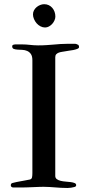

<svg xmlns="http://www.w3.org/2000/svg" viewBox="-20 -916 430 938"><path d="M138.2 -70.8V-621.1Q138.2 -641.6 130.9 -652.1Q123.5 -662.6 112.5 -667.2Q101.6 -671.9 88.9 -672.4Q76.2 -672.9 65.2 -673.6Q54.2 -674.3 46.9 -677.2Q39.6 -680.2 39.6 -689.5Q39.6 -695.8 45.7 -697.5Q51.8 -699.2 57.1 -699.2H84.5Q96.7 -699.2 106.7 -698.5Q116.7 -697.8 125.7 -696.8Q134.8 -695.8 144.3 -695.1Q153.8 -694.3 165.5 -694.3Q189.5 -694.3 207.5 -695.6Q225.6 -696.8 242.2 -698.2Q258.8 -699.7 275.4 -700.9Q292 -702.1 312.5 -702.1H345.2Q352.1 -702.1 356.4 -699.5Q360.8 -696.8 363.3 -696.3Q365.2 -690.9 365.7 -690.4Q366.2 -689.9 366.2 -686Q366.2 -680.7 357.7 -677.2Q349.1 -673.8 338.1 -671.6Q327.1 -669.4 315.9 -668.2Q304.7 -667 299.8 -665.5Q292 -664.1 283.2 -662.8Q274.4 -661.6 267.1 -658.9Q259.8 -656.2 254.9 -651.1Q250 -646 250 -636.7V-56.6Q250 -46.4 257.6 -40.8Q265.1 -35.2 276.4 -32.5Q287.6 -29.8 301 -28.8Q314.5 -27.8 325.7 -26.4Q336.9 -24.9 344.5 -21.7Q352.1 -18.6 352.1 -11.7Q352.1 -6.3 349.1 -4.9Q346.2 -3.4 343.8 -2.4Q336.9 -0.5 327.1 1Q317.4 2.4 310.1 2.4Q292.5 2.4 277.8 1.5Q263.2 0.5 249.5 -0.5Q235.8 -1.5 222.2 -2.4Q208.5 -3.4 192.4 -3.4Q184.6 -3.4 170.7 -2.9Q156.7 -2.4 140.9 -1.7Q125 -1 109.4 -0.5Q93.8 0 82.5 0H43.9Q41.5 0 37.1 -2.4Q32.7 -4.9 32.7 -10.3Q32.7 -20 41 -22Q51.8 -24.9 60.3 -26.6Q68.8 -28.3 78.1 -30Q87.4 -31.7 98.6 -33.7Q109.9 -35.6 126.5 -39.1Q134.8 -41.5 136.5 -49.8Q138.2 -58.1 138.2 -70.8ZM141.1 -845.7Q141.1 -856.4 146 -865.5Q150.9 -874.5 158.7 -881.1Q166.5 -887.7 176.3 -891.6Q186 -895.5 195.8 -895.5Q208.5 -895.5 218.5 -890.6Q228.5 -885.7 235.6 -877.4Q242.7 -869.1 246.6 -858.2Q250.5 -847.2 250.5 -835Q250.5 -826.2 246.3 -816.7Q242.2 -807.1 235.1 -799.3Q228 -791.5 219 -786.6Q210 -781.7 200.2 -781.7Q188.5 -781.7 177.7 -787.4Q167 -793 158.9 -802.2Q150.9 -811.5 146 -823Q141.1 -834.5 141.1 -845.7Z"/></svg>

Font: IM FELL French Canon
Style: Regular
Weight: 400
Designer: Igino Marini
Foundry: Igino Marini,
Version: 3.00